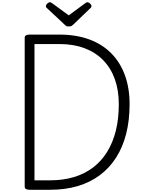

<svg xmlns="http://www.w3.org/2000/svg" viewBox="-20 -1706 1314 1726"><path d="M246 0Q202 0 202 -28V-1367Q202 -1381 213 -1388Q224 -1395 246 -1395H514Q664 -1395 781.5 -1352Q899 -1309 980 -1227Q1061 -1145 1103 -1029.5Q1145 -914 1145 -769Q1145 -625 1114.5 -504.5Q1084 -384 1024.5 -290.5Q965 -197 878.5 -132Q792 -67 680 -33.5Q568 0 431 0ZM290 -85H431Q548 -85 645.5 -114.5Q743 -144 817.5 -201Q892 -258 943.5 -341.5Q995 -425 1021.5 -532Q1048 -639 1048 -769Q1048 -895 1012 -995Q976 -1095 907 -1165.5Q838 -1236 739 -1273Q640 -1310 514 -1310H290ZM767 -1686Q777 -1686 789.5 -1674.5Q802 -1663 802 -1652Q802 -1650 801.5 -1646Q801 -1642 796 -1636L642 -1488Q635 -1482 626.5 -1475Q618 -1468 598 -1468Q579 -1468 571 -1475Q563 -1482 556 -1489L399 -1636Q393 -1642 393 -1646Q393 -1650 393 -1652Q393 -1663 405.5 -1674.5Q418 -1686 428 -1686Q434 -1686 440 -1682.5Q446 -1679 453 -1674L598 -1568L742 -1674Q750 -1679 755 -1682.5Q760 -1686 767 -1686Z"/></svg>

Font: Playwrite BE WAL
Style: Regular
Weight: 400
Designer: Veronika Burian, José Scaglione
Foundry: TypeTogether
Version: Version 1.002